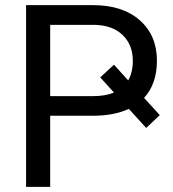

<svg xmlns="http://www.w3.org/2000/svg" viewBox="-20 -731 678 751"><path d="M176.3 -278.3V0H82V-710.9H344.2Q459.5 -710.9 526.6 -651.9Q593.8 -592.8 593.8 -493.7Q593.8 -402.8 543.5 -348.1L605 -280.8L551.8 -230.5L483.9 -305.2Q426.3 -278.3 344.2 -278.3ZM481.4 -416.5Q499.5 -448.2 499.5 -492.7Q499.5 -556.2 459.2 -594.5Q418.9 -632.8 348.1 -633.8H176.3V-355H344.2Q392.1 -355 425.8 -369.1L372.1 -428.2L425.8 -478Z"/></svg>

Font: Roboto-o
Style: o-Regular
Weight: 400
Designer: Google
Version: Version 2.134; 2016; ttfautohint (v1.6)